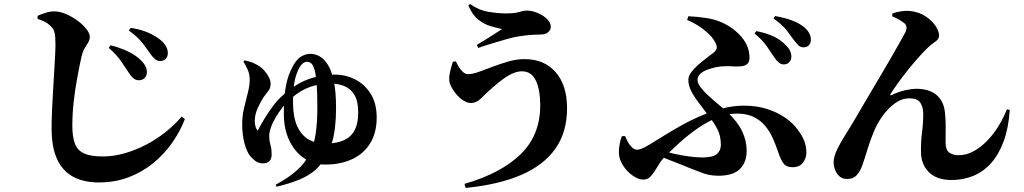

<svg xmlns="http://www.w3.org/2000/svg" viewBox="-20 -845 5040 945"><path d="M768 -545Q753 -545 742 -554.5Q731 -564 717 -584Q703 -605 680.5 -634Q658 -663 614 -695L624 -708Q673 -700 709 -684.5Q745 -669 769 -649Q806 -619 806 -584Q806 -566 796 -555.5Q786 -545 768 -545ZM662 -450Q649 -450 637.5 -459Q626 -468 614 -487Q599 -510 576 -543.5Q553 -577 515 -609L524 -622Q570 -611 609.5 -592Q649 -573 674 -548Q703 -520 703 -490Q703 -473 692.5 -461.5Q682 -450 662 -450ZM466 53Q394 53 342 26Q290 -1 262 -59.5Q234 -118 234 -213Q234 -255 236 -302Q238 -349 241 -396Q244 -443 246.5 -487Q249 -531 251 -567Q253 -603 253 -627Q253 -666 248.5 -684.5Q244 -703 230 -716Q218 -728 205 -735.5Q192 -743 165 -752V-767Q185 -776 206 -782.5Q227 -789 247 -789Q274 -789 304.5 -776Q335 -763 361.5 -743.5Q388 -724 405 -702.5Q422 -681 422 -664Q422 -649 414 -636Q406 -623 396.5 -607Q387 -591 381 -565Q370 -516 359.5 -458.5Q349 -401 342.5 -342Q336 -283 336 -227Q336 -172 348.5 -138.5Q361 -105 393.5 -90Q426 -75 486 -75Q538 -75 591.5 -90Q645 -105 696.5 -131.5Q748 -158 793.5 -194Q839 -230 874 -271L890 -259Q866 -197 826.5 -141Q787 -85 733.5 -41.5Q680 2 613 27.5Q546 53 466 53Z M1337 64Q1400 30 1440 -5.5Q1480 -41 1502.5 -85Q1525 -129 1533.5 -185.5Q1542 -242 1542 -316Q1542 -387 1538.5 -432Q1535 -477 1528.5 -500.5Q1522 -524 1512.5 -532.5Q1503 -541 1491 -541Q1478 -541 1466.5 -529.5Q1455 -518 1446 -497Q1432 -464 1427 -427.5Q1422 -391 1422 -347Q1422 -268 1443.5 -222.5Q1465 -177 1501 -157.5Q1537 -138 1580 -138Q1610 -138 1639 -144Q1668 -150 1691.5 -165.5Q1715 -181 1729 -211.5Q1743 -242 1743 -292Q1743 -349 1723.5 -379.5Q1704 -410 1673 -422Q1642 -434 1607 -434Q1557 -434 1510 -418.5Q1463 -403 1418 -365Q1392 -344 1372 -318.5Q1352 -293 1336.5 -266.5Q1321 -240 1313 -216.5Q1305 -193 1305 -176Q1305 -157 1308.5 -143.5Q1312 -130 1314.5 -117Q1317 -104 1317 -83Q1317 -64 1306.5 -52.5Q1296 -41 1273 -41Q1256 -41 1242 -49.5Q1228 -58 1212 -76Q1195 -97 1183.5 -139Q1172 -181 1172 -234Q1172 -275 1181.5 -314.5Q1191 -354 1200 -389.5Q1209 -425 1209 -452Q1209 -481 1198 -504.5Q1187 -528 1178 -542L1184 -548Q1212 -542 1232.5 -532.5Q1253 -523 1266 -512Q1284 -497 1298 -474.5Q1312 -452 1312 -434Q1312 -412 1302 -399.5Q1292 -387 1277 -366Q1265 -348 1249.5 -315.5Q1234 -283 1234 -248Q1234 -235 1238 -221Q1242 -207 1249 -203Q1283 -269 1325.5 -325.5Q1368 -382 1440 -427Q1472 -448 1521.5 -463Q1571 -478 1629 -478Q1680 -478 1726.5 -455Q1773 -432 1803.5 -385Q1834 -338 1834 -266Q1834 -191 1801.5 -139Q1769 -87 1712 -61Q1655 -35 1582 -35Q1523 -35 1476.5 -66.5Q1430 -98 1403.5 -154.5Q1377 -211 1377 -284Q1377 -354 1383.5 -398.5Q1390 -443 1400.5 -472.5Q1411 -502 1424 -524Q1443 -557 1465 -568.5Q1487 -580 1506 -580Q1531 -580 1553.5 -567.5Q1576 -555 1594.5 -525Q1613 -495 1623.5 -443.5Q1634 -392 1634 -315Q1634 -262 1629 -219Q1624 -176 1613.5 -141.5Q1603 -107 1586 -77Q1564 -37 1534 -10Q1504 17 1458 37Q1412 57 1341 74Z M2266 60Q2444 9 2541.5 -85Q2639 -179 2639 -327Q2639 -402 2617.5 -448Q2596 -494 2549 -494Q2528 -494 2504.5 -484Q2481 -474 2459 -458Q2437 -442 2417 -425Q2397 -408 2382 -394Q2366 -378 2344.5 -358Q2323 -338 2298 -338Q2277 -338 2254.5 -354.5Q2232 -371 2215.5 -394.5Q2199 -418 2193 -438Q2188 -459 2194.5 -488.5Q2201 -518 2209 -541L2224 -543Q2229 -531 2238 -516Q2247 -501 2259 -490.5Q2271 -480 2282 -480Q2306 -480 2337.5 -491.5Q2369 -503 2406 -517Q2443 -531 2482.5 -542.5Q2522 -554 2562 -554Q2659 -554 2715 -489.5Q2771 -425 2771 -312Q2771 -194 2713 -112.5Q2655 -31 2544 16.5Q2433 64 2272 80ZM2327 -624Q2347 -636 2370.5 -650.5Q2394 -665 2415.5 -679Q2437 -693 2451 -702Q2427 -707 2395.5 -716Q2364 -725 2334 -748.5Q2304 -772 2285 -819L2294 -825Q2338 -794 2385.5 -786.5Q2433 -779 2471 -779Q2513 -779 2535.5 -786Q2558 -793 2571 -793Q2598 -793 2625.5 -781.5Q2653 -770 2672 -752Q2691 -734 2691 -713Q2691 -698 2678 -686.5Q2665 -675 2639 -675Q2621 -675 2592 -673Q2563 -671 2541 -667Q2509 -663 2470.5 -651.5Q2432 -640 2395 -629Q2358 -618 2334 -609Z M3835 -528Q3822 -529 3812 -538Q3802 -547 3790 -564Q3776 -585 3754.5 -616.5Q3733 -648 3694 -680L3703 -692Q3757 -681 3791 -664Q3825 -647 3848 -622Q3863 -608 3869 -594Q3875 -580 3875 -566Q3875 -550 3864 -538.5Q3853 -527 3835 -528ZM3516 20Q3490 20 3469 15.5Q3448 11 3425.5 2Q3403 -7 3374 -18Q3341 -32 3301.5 -47Q3262 -62 3220 -80L3234 -106Q3262 -96 3298.5 -88Q3335 -80 3371.5 -75Q3408 -70 3435 -70Q3490 -70 3509 -87.5Q3528 -105 3528 -131Q3528 -175 3512 -207Q3496 -239 3469 -273Q3441 -311 3418 -341Q3395 -371 3381.5 -398Q3368 -425 3368 -452Q3368 -470 3381.5 -488.5Q3395 -507 3415.5 -525Q3436 -543 3456.5 -558.5Q3477 -574 3492 -586Q3506 -598 3507.5 -607.5Q3509 -617 3504 -629Q3489 -663 3450 -694.5Q3411 -726 3362 -747L3368 -765Q3412 -763 3455.5 -756.5Q3499 -750 3534 -734Q3593 -707 3631 -661.5Q3669 -616 3669 -561Q3669 -539 3657 -529.5Q3645 -520 3626 -518.5Q3607 -517 3585.5 -518.5Q3564 -520 3547 -519Q3528 -519 3505.5 -514.5Q3483 -510 3461.5 -502Q3440 -494 3426.5 -481.5Q3413 -469 3413 -452Q3413 -436 3427 -417Q3441 -398 3462.5 -378Q3484 -358 3509 -337Q3534 -316 3556 -297Q3609 -248 3632 -200.5Q3655 -153 3655 -103Q3655 -46 3621.5 -13Q3588 20 3516 20ZM3147 39Q3122 39 3093.5 19Q3065 -1 3045.5 -32Q3026 -63 3026 -95Q3026 -114 3030 -136.5Q3034 -159 3041 -175H3057Q3069 -144 3084.5 -126Q3100 -108 3115 -108Q3124 -108 3137.5 -113Q3151 -118 3177 -133.5Q3203 -149 3249 -178Q3294 -206 3342.5 -232.5Q3391 -259 3441 -279.5Q3491 -300 3541.5 -312.5Q3592 -325 3640 -325Q3705 -325 3756 -308.5Q3807 -292 3845.5 -265Q3884 -238 3906 -207Q3929 -177 3939 -150Q3949 -123 3949 -94Q3949 -68 3932.5 -45Q3916 -22 3880 -22Q3850 -22 3836 -41Q3822 -60 3809 -100Q3799 -129 3785 -161.5Q3771 -194 3748.5 -222.5Q3726 -251 3691.5 -268.5Q3657 -286 3606 -286Q3559 -286 3510 -266Q3461 -246 3414 -213.5Q3367 -181 3324 -142Q3281 -103 3244 -65Q3229 -48 3215 -23Q3201 2 3185 20.5Q3169 39 3147 39ZM3935 -612Q3920 -612 3909.5 -622Q3899 -632 3885 -651Q3872 -669 3852 -695.5Q3832 -722 3787 -754L3795 -766Q3846 -757 3880.5 -743.5Q3915 -730 3937 -712Q3971 -684 3971 -650Q3971 -633 3961.5 -622.5Q3952 -612 3935 -612Z M4664 41Q4591 41 4552.5 3Q4514 -35 4513 -95Q4512 -149 4518 -193Q4524 -237 4524 -286Q4524 -317 4510 -339Q4496 -361 4456 -361Q4418 -361 4384 -336Q4350 -311 4323 -273Q4296 -235 4280 -195Q4263 -154 4249.5 -109.5Q4236 -65 4223 -28Q4214 -3 4197 16.5Q4180 36 4149 36Q4127 36 4112.5 23.5Q4098 11 4090.5 -8Q4083 -27 4083 -46Q4083 -74 4100 -109Q4117 -144 4143 -185Q4169 -226 4197 -274Q4215 -305 4242 -351Q4269 -397 4299.5 -448Q4330 -499 4358 -547.5Q4386 -596 4407 -633.5Q4428 -671 4437 -688Q4443 -702 4441.5 -712.5Q4440 -723 4432 -730Q4420 -740 4402.5 -749.5Q4385 -759 4371 -765L4372 -778Q4391 -786 4416.5 -789.5Q4442 -793 4459 -791Q4503 -786 4535 -765Q4567 -744 4584.5 -717.5Q4602 -691 4602 -670Q4602 -652 4582 -639Q4562 -626 4541 -605Q4521 -585 4496.5 -557.5Q4472 -530 4447 -498.5Q4422 -467 4400 -436.5Q4378 -406 4363 -382Q4361 -377 4362.5 -376Q4364 -375 4368 -377Q4404 -394 4436 -401Q4468 -408 4490 -408Q4554 -408 4590 -377Q4626 -346 4631 -290Q4635 -254 4634.5 -220.5Q4634 -187 4634 -143Q4634 -107 4652.5 -94Q4671 -81 4698 -81Q4737 -81 4773.5 -101.5Q4810 -122 4841 -154.5Q4872 -187 4896 -227Q4920 -267 4936 -307L4950 -304Q4944 -214 4919.5 -148.5Q4895 -83 4857 -41Q4819 1 4769.5 21Q4720 41 4664 41Z"/></svg>

Font: Noto Serif SC ExtraLight ExtraBold
Style: Regular
Weight: 800
Version: Version 2.002-H1;hotconv 1.1.0;makeotfexe 2.6.0